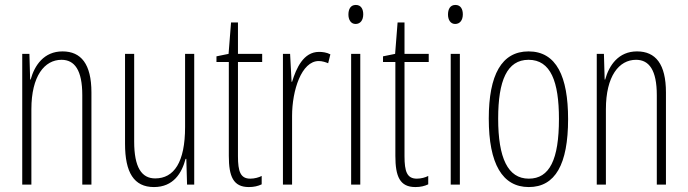

<svg xmlns="http://www.w3.org/2000/svg" viewBox="-20 -747 2783 777"><path d="M233 -539C158 -539 120 -483 104 -425H102L99 -529H70V0H107V-305C107 -439 160 -505 229 -505C282 -505 313 -463 313 -362V0H350V-373C350 -488 308 -539 233 -539Z M766 -529H729V-233C729 -90 684 -25 608 -25C553 -25 523 -70 523 -174V-529H486V-165C486 -49 522 10 603 10C682 10 716 -47 731 -104H734L737 0H766Z M993 -24C953 -24 943 -53 943 -115V-496H1041V-529H943V-656H915L905 -529L856 -519V-496H906V-116C906 -33 924 10 987 10C1008 10 1024 6 1039 -1V-35C1028 -29 1010 -24 993 -24Z M1271 -537C1208 -537 1179 -471 1162 -416H1160L1154 -529H1125V0H1162V-278C1162 -381 1200 -500 1270 -500C1284 -500 1299 -495 1308 -491L1317 -527C1302 -535 1285 -537 1271 -537Z M1420 -727C1398 -727 1390 -709 1390 -688C1390 -667 1400 -650 1419 -650C1438 -650 1450 -665 1450 -689C1450 -709 1442 -727 1420 -727ZM1438 -529H1401V0H1438Z M1667 -24C1627 -24 1617 -53 1617 -115V-496H1715V-529H1617V-656H1589L1579 -529L1530 -519V-496H1580V-116C1580 -33 1598 10 1661 10C1682 10 1698 6 1713 -1V-35C1702 -29 1684 -24 1667 -24Z M1823 -727C1801 -727 1793 -709 1793 -688C1793 -667 1803 -650 1822 -650C1841 -650 1853 -665 1853 -689C1853 -709 1845 -727 1823 -727ZM1841 -529H1804V0H1841Z M2279 -265C2279 -437 2232 -539 2119 -539C2010 -539 1958 -444 1958 -267C1958 -84 2013 10 2120 10C2227 10 2279 -82 2279 -265ZM1996 -267C1996 -421 2032 -505 2119 -505C2209 -505 2242 -416 2242 -266C2242 -101 2204 -24 2120 -24C2035 -24 1996 -108 1996 -267Z M2558 -539C2483 -539 2445 -483 2429 -425H2427L2424 -529H2395V0H2432V-305C2432 -439 2485 -505 2554 -505C2607 -505 2638 -463 2638 -362V0H2675V-373C2675 -488 2633 -539 2558 -539Z"/></svg>

Font: Noto Sans Armenian ExtraCondensed ExtraLight
Style: Regular
Weight: 200
Width: 2
Designer: Monotype Design Team
Foundry: Monotype Imaging Inc.
Version: Version 2.008